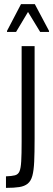

<svg xmlns="http://www.w3.org/2000/svg" viewBox="-20 -912 258 932"><path d="M9 0V-56Q37 -57 52.5 -61Q68 -65 74.5 -80Q81 -95 83 -129Q85 -163 85 -223V-688H148V-239Q148 -171 146 -127.5Q144 -84 137 -58.5Q130 -33 114.5 -20.5Q99 -8 74 -4Q49 0 9 0ZM14 -757V-762L82 -892H149L218 -762V-757H175L116 -854L58 -757Z"/></svg>

Font: Saira ExtraCondensed
Style: Regular
Weight: 400
Width: 2
Designer: Hector Gatti with collaboration of the Omnibus-Type team
Foundry: Omnibus-Type
Version: Version 1.101